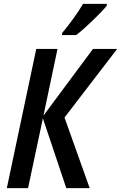

<svg xmlns="http://www.w3.org/2000/svg" viewBox="-20 -965 621 985"><path d="M298 -785H371C414 -818 500 -900 528 -936V-945H406C379 -899 337 -841 299 -796ZM15 0H124L200 -358L320 0H440L311 -362L581 -714H457L203 -372L275 -714H166Z"/></svg>

Font: Noto Sans Display SemiCondensed Medium
Style: Italic
Weight: 500
Width: 4
Italic angle: -12°
Designer: Monotype Design Team
Foundry: Monotype Imaging Inc.
Version: Version 1.900